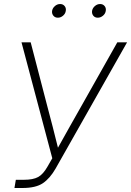

<svg xmlns="http://www.w3.org/2000/svg" viewBox="-20 -939 655 959"><path d="M52.2 0 59.1 -41H99.6Q145.5 -41 170.7 -54.9Q195.8 -68.8 217.3 -106.9L241.2 -148.4L87.4 -727.5H133.3L214.8 -414.1Q229.5 -359.4 242.9 -306.9Q256.3 -254.4 269.5 -201.2Q299.3 -254.4 328.6 -306.9Q357.9 -359.4 389.2 -414.1L565.9 -727.5H614.7L257.8 -97.2Q229.5 -47.9 194.1 -23.9Q158.7 0 92.3 0ZM468.3 -850.6Q454.1 -850.6 446 -860.6Q438 -870.6 439.9 -884.8Q442.4 -898.9 454.1 -908.9Q465.8 -918.9 480 -918.9Q494.1 -918.9 502.4 -908.9Q510.7 -898.9 508.3 -884.8Q506.3 -870.6 494.4 -860.6Q482.4 -850.6 468.3 -850.6ZM269 -850.6Q254.9 -850.6 246.6 -860.6Q238.3 -870.6 240.2 -884.8Q242.7 -898.9 254.4 -908.9Q266.1 -918.9 280.3 -918.9Q294.4 -918.9 302.7 -908.9Q311 -898.9 308.6 -884.8Q306.6 -870.6 294.9 -860.6Q283.2 -850.6 269 -850.6Z"/></svg>

Font: Inter Display ExtraLight
Style: Italic
Weight: 200
Italic angle: -9.39999°
Designer: Rasmus Andersson
Foundry: rsms
Version: Version 4.000;git-a52131595